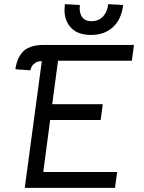

<svg xmlns="http://www.w3.org/2000/svg" viewBox="-20 -902 691 923"><path d="M145 -596Q138 -592 133 -583Q128 -574 126 -564L54 -569Q58 -599 68.5 -621.5Q79 -644 99 -662Q134 -686 188 -686H624L614 -610H259L231 -401H474L464 -325H221L188 -75H543L533 1H99L181 -608Q157 -608 145 -596ZM290 -854Q290 -864 292 -882L364 -878Q363 -872 363 -861Q363 -834 377 -817Q391 -800 419 -800Q455 -800 476 -823.5Q497 -847 500 -882L572 -878Q564 -810 523.5 -772Q483 -734 417 -734Q355 -734 322.5 -767.5Q290 -801 290 -854Z"/></svg>

Font: Bellota
Style: Bold Italic
Weight: 700
Italic angle: -7.5°
Designer: Kemie Guaida
Foundry: Kemie Guaida
Version: Version 4.001